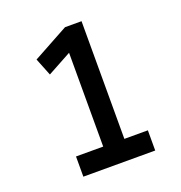

<svg xmlns="http://www.w3.org/2000/svg" viewBox="-128 -820 874 929"><g transform="rotate(-20 308.5 -355.0)"><path d="M514 0V-104H393V-710H308L125 -610L161 -520L284 -587V-104H144V0Z"/></g></svg>

Font: Lexend Peta
Style: Regular
Weight: 400
Designer: Bonnie Shaver-Troup, Thomas Jockin
Foundry: Lexend
Version: Version 1.007